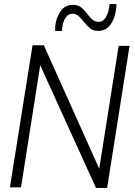

<svg xmlns="http://www.w3.org/2000/svg" viewBox="-20 -927 666 950"><path d="M29 0 141 -703H197L471 -92L567 -700H621L510 3H455L179 -604L84 0ZM253 -774Q253 -780 253 -791Q253 -802 257 -819Q264 -852 284.5 -877.5Q305 -903 343 -903Q366 -903 381.5 -890.5Q397 -878 409.5 -861Q422 -844 435.5 -831.5Q449 -819 469 -819Q485 -819 495.5 -831Q506 -843 512 -859Q518 -875 519 -886Q521 -896 521.5 -900Q522 -904 522 -907H556Q556 -902 556 -896Q556 -890 554 -879Q548 -833 525.5 -803.5Q503 -774 465 -774Q441 -774 425.5 -787Q410 -800 397 -816.5Q384 -833 370.5 -846Q357 -859 338 -859Q319 -859 307 -842.5Q295 -826 291 -808Q288 -794 287.5 -787Q287 -780 287 -774Z"/></svg>

Font: Georama Light
Style: Italic
Weight: 300
Italic angle: -9°
Designer: Jean-Baptiste Levee
Foundry: Production Type
Version: Version 1.001